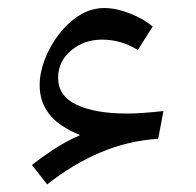

<svg xmlns="http://www.w3.org/2000/svg" viewBox="-20 -476 496 487"><path d="M183.1 -133.3Q128.4 -155.8 104.5 -187Q80.6 -218.3 80.6 -259.8Q80.6 -291 93.5 -325Q106.4 -358.9 129.2 -388.7Q151.9 -418.5 181.4 -437Q210.9 -455.6 244.6 -455.6Q274.9 -455.6 310.1 -441.7Q345.2 -427.7 367.2 -408.7L329.6 -349.1Q287.6 -375.5 238.8 -375.5Q192.9 -375.5 160.2 -347.7Q127.4 -319.8 127.4 -279.3Q127.4 -231.9 174.8 -210Q222.2 -188 302.2 -188Q322.3 -188 342 -189.5Q361.8 -190.9 394.5 -194.3L381.3 -124Q305.7 -119.1 235.8 -89.8Q166 -60.5 99.6 -8.3L61 -57.6Q82.5 -74.7 114 -95.7Q145.5 -116.7 183.1 -133.3Z"/></svg>

Font: Pinar-FD Medium
Style: Regular
Weight: 500
Designer: Amin Abedi
Version: Version 3.000